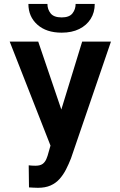

<svg xmlns="http://www.w3.org/2000/svg" viewBox="-20 -916 590 947"><path d="M245.1 -253.9 385.3 -710.9H527.3L330.1 -134.8Q318.8 -106 305.4 -79.8Q292 -53.7 273.7 -33.2Q255.4 -12.7 229.5 -1.2Q203.6 10.3 167 10.3Q157.7 10.3 144 9.5Q130.4 8.8 123 8.3L121.6 -100.6Q126.5 -99.6 138.4 -99.1Q150.4 -98.6 154.8 -98.6Q177.7 -98.6 189.7 -107.2Q201.7 -115.7 208.5 -131.3Q215.3 -147 220.2 -167ZM168.5 -710.9 293 -344.7 330.6 -194.3 231.4 -191.9 27.8 -710.9ZM353 -896.5H447.3Q447.3 -854.5 427.2 -822.8Q407.2 -791 370.8 -772.9Q334.5 -754.9 284.2 -754.9Q208.5 -754.9 164.3 -794.4Q120.1 -834 120.1 -896.5H213.9Q213.9 -870.1 229.7 -850.1Q245.6 -830.1 284.2 -830.1Q321.8 -830.1 337.4 -850.1Q353 -870.1 353 -896.5Z"/></svg>

Font: Roboto Condensed SemiBold
Style: Regular
Weight: 600
Designer: Christian Robertson
Foundry: Google
Version: Version 3.008; 2023